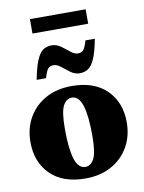

<svg xmlns="http://www.w3.org/2000/svg" viewBox="-91 -880 720 957"><g transform="rotate(-10 269.0 -401.0)"><path d="M264 15Q149.5 15 86.8 -47.2Q24 -109.5 24 -210.5Q24 -281 55.5 -335.2Q87 -389.5 143.2 -420.2Q199.5 -451 274 -451Q388.5 -451 451.2 -388.8Q514 -326.5 514 -225.5Q514 -155.5 482.5 -101Q451 -46.5 394.8 -15.8Q338.5 15 264 15ZM273 -42Q300.5 -42 317 -73.2Q333.5 -104.5 333.5 -190.5Q333.5 -291 317.2 -342.5Q301 -394 265 -394Q237.5 -394 221 -363Q204.5 -332 204.5 -245.5Q204.5 -145 220.8 -93.5Q237 -42 273 -42ZM429.5 -663Q417.5 -598.5 402.8 -564.8Q388 -531 369.5 -518.8Q351 -506.5 326.5 -506.5Q302 -506.5 280.5 -522.2Q259 -538 240 -553.5Q221 -569 203.5 -569Q185 -569 175.2 -557.2Q165.5 -545.5 156 -511.5H108.5Q121 -576 135.5 -609.8Q150 -643.5 168.5 -655.8Q187 -668 211.5 -668Q236 -668 257.5 -652.5Q279 -637 298 -621.2Q317 -605.5 334.5 -605.5Q353 -605.5 362.8 -617.2Q372.5 -629 382 -663ZM128 -742.5V-815.5H410V-742.5Z"/></g></svg>

Font: Newsreader Text ExtraBold
Style: Regular
Weight: 800
Designer: Hugues Gentile
Foundry: Production Type
Version: Version 1.001